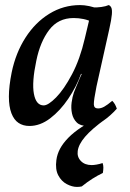

<svg xmlns="http://www.w3.org/2000/svg" viewBox="-20 -487 513 756"><path d="M408 -467Q414 -465 418 -457.5Q422 -450 420.5 -430.5Q419 -411 410 -371L360 -147Q349 -92 349.5 -76Q350 -60 366 -60Q378 -60 390.5 -67Q403 -74 422 -90Q429 -83 433 -75.5Q437 -68 440 -59Q415 -31 386 -11Q357 9 324 9Q296 9 282 -5Q268 -19 263.5 -40Q259 -61 262 -83.5Q265 -106 271 -123Q275 -133 281.5 -149Q288 -165 295 -181Q302 -197 306 -205L342 -346L345 -458Q361 -457 379 -459.5Q397 -462 408 -467ZM360 -454 343 -400Q328 -408 309 -412Q290 -416 270 -416Q209 -416 173.5 -369Q138 -322 123 -248Q105 -163 113.5 -117.5Q122 -72 152 -72Q170 -72 201 -103.5Q232 -135 263.5 -194.5Q295 -254 314 -336L333 -416L380 -409L325 -196H299Q281 -146 249 -98.5Q217 -51 177.5 -21Q138 9 96 9Q71 9 53 -3Q35 -15 25 -41Q15 -67 15 -107Q15 -147 26 -202Q42 -279 80.5 -339Q119 -399 174.5 -433Q230 -467 295 -467Q312 -467 331 -463Q350 -459 360 -454ZM379 -28 395 -18Q341 21 315 51.5Q289 82 286 108Q283 131 298.5 147Q314 163 341 163Q349 163 360.5 161Q372 159 384 155Q387 163 387 172.5Q387 182 385 194Q364 204 343.5 217Q323 230 302 247Q298 248 293 248.5Q288 249 283 249Q264 249 243 238Q222 227 209.5 203.5Q197 180 202 143Q205 120 216.5 98.5Q228 77 249 55.5Q270 34 302 13Q334 -8 379 -28Z"/></svg>

Font: Vollkorn
Style: Italic
Weight: 400
Italic angle: -11°
Designer: Friedrich Althausen
Foundry: Friedrich Althausen
Version: Version 5.001